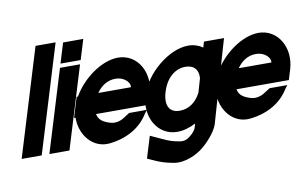

<svg xmlns="http://www.w3.org/2000/svg" viewBox="-111 -1062 2564 1602"><g transform="rotate(-10 1170.5 -261.5)"><path d="M247 -759 273 -844H443L417 -759L191.1 -20L165.1 65H-4.9L21.1 -20Z M537.4 -662H452.4L504.4 -832H589.4H590.4H675.4L623.4 -662H538.4ZM416 -543 442 -628H612L586 -543L426.1 -20L400.1 65H230.1L256.1 -20Z M720.9 -366H996.9C1005.5 -394 968.7 -457 880 -458C817.3 -458 761 -425.5 720.9 -366ZM497.7 -196H484.9L510.9 -281L536.9 -366H548.1C629.8 -509.5 794.2 -627.2 932 -628C1097 -628 1195 -458 1140.9 -281L1114.9 -196H1029.9H671.5C679.9 -144.9 720.7 -119.9 776.8 -104H777.8C811.4 -93 853.6 -100 886.7 -120L945 -157H1095L1073.1 -128C1012.9 -29 905.2 45 748.4 64C600.3 83.4 495.2 -47.4 497.7 -196Z M1105.3 -279C1159.4 -456 1361.8 -624 1526.1 -625C1573.1 -625 1614.8 -611.1 1649.1 -587.1L1663.1 -635H1833.1L1808.5 -551L1748.8 -344.8C1746.6 -323.1 1742.2 -301.1 1735.3 -279C1729.7 -260.6 1722.5 -242.3 1713.9 -224.2L1632 59L1631.7 60C1612.1 124 1530.8 210 1485.4 244C1442 278 1338 337 1236.1 317C1161.4 303 1127.3 290 1072 265L1025.4 244L1081.7 60L1184.3 107C1235.3 130 1254.8 138 1316.4 149H1317.4C1356 157 1383.7 145 1410.4 123C1439.4 100 1457.7 73 1461.3 61L1471.7 25.3C1419.5 52.5 1365.3 68.3 1314.2 68C1149.2 68 1051.2 -102 1105.3 -279ZM1275.3 -279C1240.8 -166 1277.9 -101 1366.2 -102C1439.6 -102 1504.3 -144.9 1543.8 -223.9L1577.5 -340.4C1582.7 -413.8 1545 -454.2 1474.1 -455C1385.1 -455 1309.5 -391 1275.3 -279Z M1910.9 -366H2186.9C2195.5 -394 2158.7 -457 2070 -458C2007.3 -458 1951 -425.5 1910.9 -366ZM1687.7 -196H1674.9L1700.9 -281L1726.9 -366H1738.1C1819.8 -509.5 1984.2 -627.2 2122 -628C2287 -628 2385 -458 2330.9 -281L2304.9 -196H2219.9H1861.5C1869.9 -144.9 1910.7 -119.9 1966.8 -104H1967.8C2001.4 -93 2043.6 -100 2076.7 -120L2135 -157H2285L2263.1 -128C2202.9 -29 2095.2 45 1938.4 64C1790.3 83.4 1685.2 -47.4 1687.7 -196Z"/></g></svg>

Font: Nordica Plus
Style: NordicaClassicBkObl
Weight: 900
Version: Version 1.01